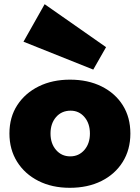

<svg xmlns="http://www.w3.org/2000/svg" viewBox="-20 -888 667 916"><path d="M313 8Q228 8 163 -25Q98 -58 61.5 -116.5Q25 -175 25 -251Q25 -329 62.5 -386.5Q100 -444 165 -476Q230 -508 314 -508Q400 -508 465 -475.5Q530 -443 566 -385.5Q602 -328 602 -251Q602 -174 565.5 -115.5Q529 -57 464 -24.5Q399 8 313 8ZM315 -142Q356 -142 382.5 -172.5Q409 -203 409 -251Q409 -299 383 -329.5Q357 -360 317 -360Q274 -360 247.5 -329.5Q221 -299 221 -251Q221 -203 247.5 -172.5Q274 -142 315 -142ZM425 -556 92 -689 193 -868 486 -663Z"/></svg>

Font: Paytone One
Style: Regular
Weight: 400
Designer: Vernon Adams
Foundry: Vernon Adams
Version: Version 1.002; ttfautohint (v1.8.4.7-5d5b);gftools[0.9.23]